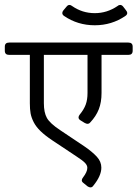

<svg xmlns="http://www.w3.org/2000/svg" viewBox="-45 -726 571 797"><path d="M220.8 -659.9Q213.6 -664.7 213.6 -672.2Q213.6 -677.4 218.4 -683.3L231.5 -698.8Q237 -705.5 243.4 -705.5Q248.5 -705.5 254.1 -701.1Q296.5 -671.4 348.4 -671.4Q399.5 -671.4 443.1 -701.1Q447.5 -705.5 453.8 -705.5Q460.6 -705.5 466.1 -698.8L478 -683.3Q483.2 -677 483.2 -672.2Q483.2 -665.1 475.6 -659.9Q418.9 -621.1 348.4 -621.1Q277.4 -621.1 220.8 -659.9ZM487.9 -549.3Q505.7 -549.3 505.7 -532.3V-515.3Q505.7 -498.2 487.9 -498.2H376.5V-340.1Q376.5 -301.2 365 -272.1Q353.5 -243 329.4 -217.6Q325 -212 317.5 -212Q313.9 -212 306 -216L288.1 -227.1Q281 -231.9 281 -238.6Q281 -244.2 285.8 -250.1Q303.6 -271.9 310.9 -292.1Q318.3 -312.3 318.3 -340.1V-498.2H137.1V-297.3Q137.1 -259.2 149.6 -236.6Q162.1 -214 204.5 -185.9L305.2 -118.5Q338.1 -95.9 356.9 -75.5Q375.7 -55.1 375.7 -30.1Q375.7 4 342.4 44.8Q337.7 51.9 330.6 51.9Q325.8 51.9 319.1 48L302 34.1Q294.5 28.9 294.5 22.6Q294.5 17 299.6 10.7Q317.5 -12.7 317.5 -29.3Q317.5 -40 307.4 -50.3Q297.3 -60.6 272.7 -76.5L172 -143.5Q142.3 -163.3 123.5 -181.5Q104.6 -199.8 94.9 -218.8Q85.2 -237.8 82 -255.3Q78.9 -272.7 78.9 -297.3V-498.2H-7.1Q-25 -498.2 -25 -515.3V-532.3Q-25 -549.3 -7.1 -549.3Z"/></svg>

Font: Jaldi
Style: Regular
Weight: 400
Designer: Pablo Cosgaya and Nicolas Silva
Foundry: Omnibus-Type
Version: Version 1.001;PS 001.001;hotconv 1.0.70;makeotf.lib2.5.58329